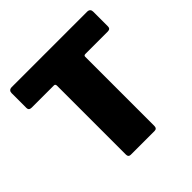

<svg xmlns="http://www.w3.org/2000/svg" viewBox="-188 -911 1079 1079"><g transform="rotate(-45 352.0 -371.0)"><path d="M28 -719Q28 -729 34 -735.5Q40 -742 53 -742H651Q664 -742 670 -735.5Q676 -729 676 -719V-600Q676 -581 654 -581H477Q465 -581 465 -571V-22Q465 0 446 0H256Q238 0 238 -20V-567Q238 -581 227 -581H51Q28 -581 28 -600Z"/></g></svg>

Font: Libre Franklin Thin Black
Style: Regular
Weight: 900
Version: Version 3.000